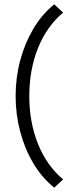

<svg xmlns="http://www.w3.org/2000/svg" viewBox="-20 -752 346 885"><path d="M230 113Q173 67 133.5 0.5Q94 -66 73 -145.5Q52 -225 52 -309Q52 -394 73 -473Q94 -552 133.5 -619Q173 -686 230 -732L271 -694Q195 -630 155 -530Q115 -430 115 -309Q115 -189 155 -89Q195 11 271 75Z"/></svg>

Font: Outfit-Light
Style: Regular
Weight: 300
Designer: Rodrigo Fuenzalida
Foundry: fragTYPE
Version: Version 1.000